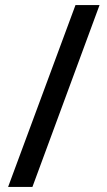

<svg xmlns="http://www.w3.org/2000/svg" viewBox="-20 -736 423 758"><path d="M373 -716 108 2H12L278 -716Z"/></svg>

Font: Noto Sans Ethiopic SemiCondensed Medium
Style: Regular
Weight: 500
Width: 4
Designer: Monotype Design Team
Foundry: Monotype Imaging Inc.
Version: Version 2.102; ttfautohint (v1.8.4.7-5d5b)